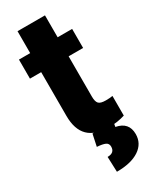

<svg xmlns="http://www.w3.org/2000/svg" viewBox="-227 -713 797 997"><g transform="rotate(-30 171.5 -215.0)"><path d="M237.8 -659.7V-528.3H324.7V-414.1H237.8V-172.4Q237.8 -142.6 248.5 -130.9Q259.3 -119.1 291 -119.1Q315.4 -119.1 332 -122.1V-4.4Q287.6 9.8 239.3 9.8Q154.3 9.8 113.8 -30.3Q73.2 -70.3 73.2 -151.9V-414.1H5.9V-528.3H73.2V-659.7ZM269.5 -4.9 264.6 24.9Q337.9 38.6 337.9 109.4Q337.9 166 289.6 198.2Q241.2 230.5 155.3 230.5L151.9 139.6Q194.8 139.6 194.8 102.1Q194.8 83.5 179.4 76.2Q164.1 68.8 129.4 66.4L144.5 -4.9Z"/></g></svg>

Font: Sadagaat-English
Style: Regular
Weight: 900
Designer: Ahmed alsheikh
Foundry: Ahmed alsheikh Design
Version: Version 2.137;January 17, 2018;FontCreator 11.0.0.2408 64-bi